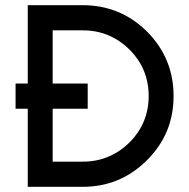

<svg xmlns="http://www.w3.org/2000/svg" viewBox="-20 -720 730 740"><path d="M299 -603Q404 -603 479 -529Q553 -455 553 -350Q553 -245 479 -171Q404 -97 299 -97H183V-603ZM299 -700H87V0H299Q444 0 547 -103Q598 -154 623.5 -215.5Q649 -277 649 -350Q649 -495 547 -598Q444 -700 299 -700ZM40 -301H318V-398H40Z"/></svg>

Font: Unageo
Style: Medium
Weight: 500
Designer: Richard Sepsi
Foundry: Richard Sepsi
Version: Version 2.000